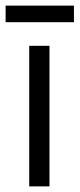

<svg xmlns="http://www.w3.org/2000/svg" viewBox="-32 -663 283 683"><path d="M72 -500H144V0H72ZM-12 -643H231V-584H-12Z"/></svg>

Font: PT Sans Narrow
Style: Regular
Weight: 400
Width: 3
Designer: A.Korolkova, O.Umpeleva, V.Yefimov
Foundry: ParaType Ltd
Version: Version 2.003W OFL